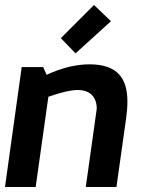

<svg xmlns="http://www.w3.org/2000/svg" viewBox="-25 -750 600 770"><path d="M219 -597 278 -536 420 -665 352 -730ZM363 -314 319 0H442L481 -277C484 -300 486 -322 486 -342C486 -435 447 -492 334 -492C280 -492 222 -478 162 -450L148 -481H62L-5 0H118L169 -362C221 -380 259 -389 287 -389C339 -389 363 -358 363 -314Z"/></svg>

Font: Cantarell
Style: BoldOblique
Weight: 700
Italic angle: -8°
Designer: Dave Crossland
Version: Version 0.024